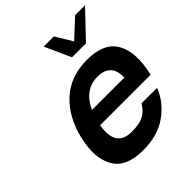

<svg xmlns="http://www.w3.org/2000/svg" viewBox="-214 -888 1043 1043"><g transform="rotate(-45 307.0 -366.5)"><path d="M387 -435Q288 -435 238 -328H487Q490 -435 387 -435ZM281 24Q151 24 106 -53Q61 -130 90 -258Q119 -386 200.5 -463Q282 -540 412 -540Q543 -540 587.5 -460Q632 -380 599 -238H211Q185 -91 308 -91Q364 -91 396.5 -106.5Q429 -122 454 -163H573Q544 -85 469.5 -30.5Q395 24 281 24ZM471 -607H364L296 -757H374L433 -660L538 -757H614Z"/></g></svg>

Font: Miedinger
Style: Bold-Italic
Weight: 700
Italic angle: -13°
Version: Version 001.000